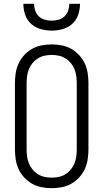

<svg xmlns="http://www.w3.org/2000/svg" viewBox="-20 -975 540 1003"><path d="M250 8Q224 8 197.5 3Q171 -2 148 -15Q125 -28 106.5 -48Q88 -68 77 -92Q66 -116 62 -142.5Q58 -169 58 -195V-540Q58 -566 62 -592.5Q66 -619 77 -643Q88 -667 106.5 -687Q125 -707 148 -720Q171 -733 197.5 -738Q224 -743 250 -743Q276 -743 302.5 -738Q329 -733 352 -720Q375 -707 393.5 -687Q412 -667 423 -643Q434 -619 438 -592.5Q442 -566 442 -540V-195Q442 -169 438 -142.5Q434 -116 423 -92Q412 -68 393.5 -48Q375 -28 352 -15Q329 -2 302.5 3Q276 8 250 8ZM250 -47Q269 -47 287.5 -51Q306 -55 322 -65Q338 -75 350 -89.5Q362 -104 369 -121.5Q376 -139 378.5 -157.5Q381 -176 381 -195V-540Q381 -559 378.5 -577.5Q376 -596 369 -613.5Q362 -631 350 -645.5Q338 -660 322 -670Q306 -680 287.5 -684Q269 -688 250 -688Q231 -688 212.5 -684Q194 -680 178 -670Q162 -660 150 -645.5Q138 -631 131 -613.5Q124 -596 121.5 -577.5Q119 -559 119 -540V-195Q119 -176 121.5 -157.5Q124 -139 131 -121.5Q138 -104 150 -89.5Q162 -75 178 -65Q194 -55 212.5 -51Q231 -47 250 -47ZM250 -815Q221 -815 192.5 -823Q164 -831 142.5 -850.5Q121 -870 111.5 -898Q102 -926 102 -955H158Q158 -937 164 -919.5Q170 -902 183 -889.5Q196 -877 214 -872Q232 -867 250 -867Q268 -867 286 -872Q304 -877 317 -889.5Q330 -902 336 -919.5Q342 -937 342 -955H398Q398 -926 388.5 -898Q379 -870 357.5 -850.5Q336 -831 307.5 -823Q279 -815 250 -815Z"/></svg>

Font: Iosevka Fixed Light
Style: Regular
Weight: 300
Monospace: yes
Designer: Belleve Invis
Foundry: Belleve Invis
Version: Version 32.3.0